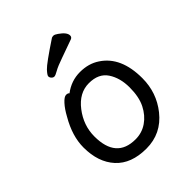

<svg xmlns="http://www.w3.org/2000/svg" viewBox="-209 -837 979 979"><g transform="rotate(-45 281.0 -347.5)"><path d="M267.1 -48.8Q314 -48.8 351.1 -74.5Q388.2 -100.1 410.6 -144.5Q433.1 -189 433.1 -257.8Q433.1 -325.7 402.1 -372.8Q371.1 -419.9 301 -419.9Q231 -419.9 179.9 -353.5Q128.9 -287.1 128.9 -208Q128.9 -48.8 267.1 -48.8ZM272.9 23.9Q164.1 23.9 106.9 -38.6Q49.8 -101.1 49.8 -207Q49.8 -289.1 101.1 -377Q121.1 -414.1 142.1 -437Q163.1 -460 176.8 -460Q189.9 -460 194.8 -453.1Q246.6 -492.2 308.8 -492.2Q371.1 -492.2 416 -461.9Q512.2 -398.9 512.2 -245.1Q512.2 -141.1 449.2 -62Q380.9 23.9 272.9 23.9ZM179.2 -590.8Q179.2 -598.6 199.2 -620.4Q219.2 -642.1 332 -716.8Q335.9 -718.8 344.2 -719.2Q353 -719.2 367.2 -709Q406.2 -682.1 405.8 -659.2Q405.8 -647.9 395 -643.1Q346.2 -625 298.1 -608.4Q250 -591.8 229.5 -579.8Q209 -567.9 200.9 -567.9Q192.9 -567.9 186 -575Q179.2 -582 179.2 -590.8Z"/></g></svg>

Font: LXGW WenKai Screen R
Style: Regular
Weight: 400
Designer: Fontworks Inc.
Version: Version 1.235;May 31, 2022